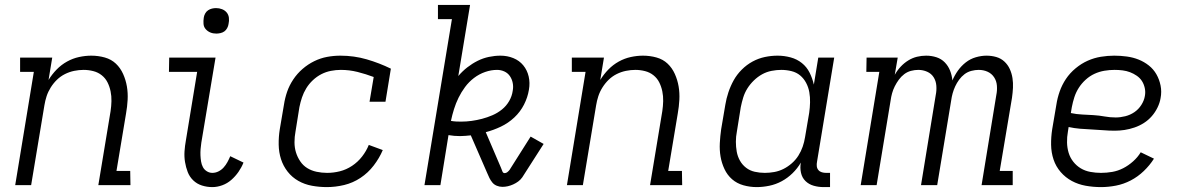

<svg xmlns="http://www.w3.org/2000/svg" viewBox="-20 -755 4840 783"><path d="M42 0 118 -462H62V-520H193L178 -429Q192 -452 211 -471.5Q230 -491 253.5 -504Q277 -517 302.5 -522.5Q328 -528 352 -528Q381 -528 407.5 -520.5Q434 -513 452.5 -495.5Q471 -478 482 -453.5Q493 -429 497.5 -402.5Q502 -376 500.5 -348Q499 -320 494 -292L455 -58H511L512 0H381L431 -302Q434 -322 434.5 -342.5Q435 -363 431 -382.5Q427 -402 418.5 -419Q410 -436 395 -448Q380 -460 360.5 -465Q341 -470 321 -470Q302 -470 282.5 -466Q263 -462 245 -453Q227 -444 212.5 -430Q198 -416 187 -398.5Q176 -381 170 -362.5Q164 -344 161 -325L107 0Z M846 8Q824 8 803.5 1.5Q783 -5 768 -19.5Q753 -34 745.5 -53.5Q738 -73 734.5 -94.5Q731 -116 732.5 -138Q734 -160 738 -182L784 -462H669L670 -520H859L801 -173Q799 -160 798 -147Q797 -134 797.5 -121.5Q798 -109 800 -96.5Q802 -84 807.5 -73.5Q813 -63 823.5 -56.5Q834 -50 846 -50Q859 -50 871 -56Q883 -62 892 -72Q901 -82 907.5 -94Q914 -106 919 -118L973 -92Q965 -72 952.5 -54Q940 -36 923.5 -21.5Q907 -7 886.5 0.5Q866 8 846 8ZM862 -618Q849 -618 838 -622.5Q827 -627 819 -636Q811 -645 810 -657.5Q809 -670 811 -683Q812 -691 816.5 -699.5Q821 -708 828.5 -713Q836 -718 844.5 -720Q853 -722 861 -722Q874 -722 885.5 -717.5Q897 -713 904.5 -704Q912 -695 913.5 -682.5Q915 -670 912 -657Q911 -649 906.5 -640.5Q902 -632 895 -627Q888 -622 879 -620Q870 -618 862 -618Z M1313 8Q1282 8 1252 2.5Q1222 -3 1196.5 -17.5Q1171 -32 1153 -55Q1135 -78 1126 -106Q1117 -134 1116.5 -165.5Q1116 -197 1121 -228L1138 -328Q1142 -355 1151 -381Q1160 -407 1176 -431Q1192 -455 1214 -474Q1236 -493 1261.5 -505.5Q1287 -518 1314 -523Q1341 -528 1368 -528Q1424 -528 1475.5 -513Q1527 -498 1574 -475L1552 -340H1487L1504 -441Q1472 -453 1438.5 -461.5Q1405 -470 1370 -470Q1350 -470 1329.5 -466Q1309 -462 1290.5 -452.5Q1272 -443 1256 -428Q1240 -413 1229 -395Q1218 -377 1211.5 -357.5Q1205 -338 1201 -318L1185 -218Q1181 -197 1181 -175Q1181 -153 1187 -133.5Q1193 -114 1204.5 -97Q1216 -80 1233 -69.5Q1250 -59 1271 -54.5Q1292 -50 1314 -50Q1340 -50 1366 -56.5Q1392 -63 1415.5 -78.5Q1439 -94 1456.5 -116.5Q1474 -139 1484 -164L1541 -143Q1527 -110 1504 -80Q1481 -50 1450 -29.5Q1419 -9 1383.5 -0.5Q1348 8 1313 8Z M2029 7Q2017 7 2006 2.5Q1995 -2 1988 -10.5Q1981 -19 1976 -29Q1971 -39 1967 -49L1900 -203Q1889 -202 1878 -201Q1867 -200 1856 -200Q1844 -200 1832.5 -201Q1821 -202 1809 -204L1776 0H1711L1823 -677H1766V-735H1897L1849 -445Q1866 -465 1886 -480.5Q1906 -496 1928 -507Q1950 -518 1974 -523Q1998 -528 2021 -528Q2049 -528 2073.5 -518Q2098 -508 2114 -488.5Q2130 -469 2136 -443Q2142 -417 2137 -389Q2132 -358 2117 -328.5Q2102 -299 2077.5 -276Q2053 -253 2022.5 -238.5Q1992 -224 1961 -216L2023 -71Q2026 -65 2028.5 -57Q2031 -49 2038 -49Q2044 -49 2049 -53Q2054 -57 2058 -62L2144 -198L2197 -168L2110 -32Q2103 -22 2093.5 -15Q2084 -8 2073 -3Q2062 2 2051 4.5Q2040 7 2029 7ZM1860 -259Q1882 -259 1903.5 -262Q1925 -265 1946 -270.5Q1967 -276 1988 -285Q2009 -294 2027 -308.5Q2045 -323 2056.5 -343Q2068 -363 2071 -385Q2074 -401 2071 -416.5Q2068 -432 2059.5 -444.5Q2051 -457 2037 -463.5Q2023 -470 2007 -470Q1983 -470 1958.5 -461.5Q1934 -453 1913 -437Q1892 -421 1876.5 -400Q1861 -379 1850 -356.5Q1839 -334 1831.5 -310Q1824 -286 1819 -262Q1830 -260 1840 -259.5Q1850 -259 1860 -259Z M2292 0 2368 -462H2312V-520H2443L2428 -429Q2442 -452 2461 -471.5Q2480 -491 2503.5 -504Q2527 -517 2552.5 -522.5Q2578 -528 2602 -528Q2631 -528 2657.5 -520.5Q2684 -513 2702.5 -495.5Q2721 -478 2732 -453.5Q2743 -429 2747.5 -402.5Q2752 -376 2750.5 -348Q2749 -320 2744 -292L2705 -58H2761L2762 0H2631L2681 -302Q2684 -322 2684.5 -342.5Q2685 -363 2681 -382.5Q2677 -402 2668.5 -419Q2660 -436 2645 -448Q2630 -460 2610.5 -465Q2591 -470 2571 -470Q2552 -470 2532.5 -466Q2513 -462 2495 -453Q2477 -444 2462.5 -430Q2448 -416 2437 -398.5Q2426 -381 2420 -362.5Q2414 -344 2411 -325L2357 0Z M3066 8Q3038 8 3011.5 0.5Q2985 -7 2965.5 -24Q2946 -41 2934.5 -65.5Q2923 -90 2918.5 -116.5Q2914 -143 2915.5 -171.5Q2917 -200 2921 -228L2938 -328Q2942 -353 2950.5 -378.5Q2959 -404 2972 -427.5Q2985 -451 3005 -471Q3025 -491 3049 -504Q3073 -517 3099 -522.5Q3125 -528 3151 -528Q3178 -528 3204 -521Q3230 -514 3250 -498Q3270 -482 3281.5 -459Q3293 -436 3299 -410L3317 -520H3382L3312 -96Q3310 -86 3311 -77Q3312 -68 3317.5 -61.5Q3323 -55 3331.5 -52.5Q3340 -50 3349 -50H3365V8H3339Q3318 8 3298.5 2.5Q3279 -3 3265 -16.5Q3251 -30 3246.5 -50.5Q3242 -71 3246 -92Q3232 -68 3212 -48.5Q3192 -29 3168 -16Q3144 -3 3117.5 2.5Q3091 8 3066 8ZM3099 -50Q3118 -50 3137.5 -53.5Q3157 -57 3175 -66Q3193 -75 3209 -89Q3225 -103 3236 -120.5Q3247 -138 3253.5 -157Q3260 -176 3263 -195L3280 -295Q3283 -316 3283.5 -337.5Q3284 -359 3280.5 -379Q3277 -399 3267.5 -417Q3258 -435 3243 -447.5Q3228 -460 3207.5 -465Q3187 -470 3166 -470Q3147 -470 3126.5 -466Q3106 -462 3088 -452Q3070 -442 3054.5 -427Q3039 -412 3028 -394.5Q3017 -377 3011 -357.5Q3005 -338 3001 -318L2985 -218Q2981 -198 2981 -177Q2981 -156 2984.5 -136.5Q2988 -117 2997.5 -100Q3007 -83 3022.5 -71Q3038 -59 3058 -54.5Q3078 -50 3099 -50Z M3490 0 3566 -462H3513L3514 -520H3641L3629 -450Q3639 -468 3653 -483Q3667 -498 3684 -508.5Q3701 -519 3719.5 -523.5Q3738 -528 3757 -528Q3779 -528 3799 -521.5Q3819 -515 3833 -500.5Q3847 -486 3854.5 -467Q3862 -448 3864 -427Q3873 -448 3886.5 -467Q3900 -486 3918.5 -500.5Q3937 -515 3959.5 -521.5Q3982 -528 4003 -528Q4024 -528 4043 -522.5Q4062 -517 4076 -504Q4090 -491 4098 -473.5Q4106 -456 4109 -436.5Q4112 -417 4111 -397Q4110 -377 4107 -356L4057 -58H4110V0H3983L4043 -367Q4047 -386 4045.5 -405.5Q4044 -425 4034 -440Q4024 -455 4007.5 -462.5Q3991 -470 3971 -470Q3957 -470 3941.5 -466Q3926 -462 3913.5 -452.5Q3901 -443 3891.5 -430Q3882 -417 3875.5 -403Q3869 -389 3865 -374.5Q3861 -360 3859 -345L3802 0H3736L3796 -367Q3800 -386 3798.5 -405.5Q3797 -425 3787.5 -440Q3778 -455 3761 -462.5Q3744 -470 3725 -470Q3710 -470 3695 -466Q3680 -462 3667.5 -452.5Q3655 -443 3645.5 -430Q3636 -417 3629 -403Q3622 -389 3618 -374.5Q3614 -360 3612 -345L3555 0Z M4470 8Q4438 8 4407.5 2.5Q4377 -3 4351 -17Q4325 -31 4305.5 -53.5Q4286 -76 4276.5 -104.5Q4267 -133 4266.5 -164.5Q4266 -196 4271 -228L4288 -328Q4292 -355 4301.5 -382Q4311 -409 4327 -433Q4343 -457 4366.5 -476.5Q4390 -496 4416 -507.5Q4442 -519 4469.5 -523.5Q4497 -528 4524 -528Q4550 -528 4575.5 -524.5Q4601 -521 4623.5 -512Q4646 -503 4665 -488Q4684 -473 4696 -452Q4708 -431 4713 -406Q4718 -381 4713 -355Q4710 -336 4700.5 -316.5Q4691 -297 4677 -281Q4663 -265 4645 -253.5Q4627 -242 4606.5 -235Q4586 -228 4566 -225Q4546 -222 4526 -222Q4502 -222 4479 -224Q4456 -226 4432 -227Q4408 -228 4384.5 -230Q4361 -232 4338 -237L4335 -218Q4331 -196 4331.5 -174Q4332 -152 4338 -132Q4344 -112 4357 -95.5Q4370 -79 4387.5 -68.5Q4405 -58 4426.5 -54Q4448 -50 4470 -50Q4493 -50 4516 -54Q4539 -58 4560.5 -69Q4582 -80 4601 -97Q4620 -114 4632 -134L4686 -108Q4669 -81 4644.5 -57.5Q4620 -34 4591 -19Q4562 -4 4531 2Q4500 8 4470 8ZM4530 -276Q4549 -276 4569 -281Q4589 -286 4606 -297.5Q4623 -309 4634.5 -327Q4646 -345 4649 -364Q4652 -380 4648.5 -396Q4645 -412 4637 -424.5Q4629 -437 4616 -446Q4603 -455 4588.5 -460.5Q4574 -466 4558 -468Q4542 -470 4525 -470Q4505 -470 4484 -466.5Q4463 -463 4443.5 -454Q4424 -445 4407.5 -430Q4391 -415 4379.5 -397Q4368 -379 4361.5 -359Q4355 -339 4351 -318L4347 -294Q4370 -289 4393 -288Q4416 -287 4439.5 -285.5Q4463 -284 4485 -280Q4507 -276 4530 -276Z"/></svg>

Font: Iosevka Etoile Light
Style: Italic
Weight: 300
Italic angle: -9°
Designer: Belleve Invis
Foundry: Belleve Invis
Version: Version 22.1.2; ttfautohint (v1.8.4)